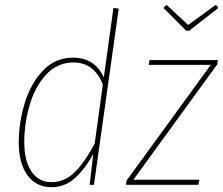

<svg xmlns="http://www.w3.org/2000/svg" viewBox="-20 -769 929 799"><path d="M474 -733 371 0H353L368 -128Q334 -66 292 -28Q250 10 194 10Q131 10 94.5 -39.5Q58 -89 58 -177Q58 -257 82.5 -338.5Q107 -420 158 -474.5Q209 -529 285 -529Q374 -529 412 -447L452 -736ZM81 -178Q81 -99 111 -55Q141 -11 194 -11Q249 -11 290.5 -52Q332 -93 374 -171L408 -417Q372 -509 286 -509Q218 -509 171.5 -458Q125 -407 103 -330.5Q81 -254 81 -178ZM887 -519 884 -501 535 -21H810L805 0H504L507 -18L857 -499H599L602 -519ZM878 -749 889 -736 767 -641H755L660 -736L673 -749L763 -665Z"/></svg>

Font: Fira Sans Condensed Thin
Style: Italic
Weight: 250
Width: 3
Italic angle: -8°
Designer: Carrois Corporate & Edenspiekermann AG
Foundry: Carrois Corporate GbR & Edenspiekermann AG
Version: Version 4.203